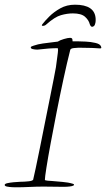

<svg xmlns="http://www.w3.org/2000/svg" viewBox="-34 -783 451 817"><path d="M285 -763Q370 -763 373 -703Q373 -698 373 -693.5Q373 -689 372 -686Q370 -676 366 -672.5Q362 -669 358 -669Q352 -669 348 -680Q344 -697 328 -711.5Q312 -726 276 -726Q252 -726 225.5 -718.5Q199 -711 163 -679Q157 -673 148 -673Q140 -673 148 -682Q157 -694 176 -713Q195 -732 222.5 -747.5Q250 -763 285 -763ZM32 14Q29 14 17.5 13.5Q6 13 -4 11Q-14 9 -14 4Q-14 -1 -3 -3.5Q8 -6 23.5 -7.5Q39 -9 52 -9.5Q65 -10 69 -10Q72 -10 87.5 -11.5Q103 -13 107 -18Q110 -31 118 -67.5Q126 -104 136 -154.5Q146 -205 157 -259.5Q168 -314 178 -364Q188 -414 195 -449.5Q202 -485 204 -497Q210 -544 212 -557.5Q214 -571 212 -578Q175 -578 127 -572H122Q115 -572 106 -574Q97 -576 97 -581Q97 -585 103 -586.5Q109 -588 110 -589Q127 -595 148.5 -598Q170 -601 188 -603Q206 -605 212 -606Q221 -612 238 -617Q255 -622 264 -622Q273 -622 274 -615.5Q275 -609 275 -607H301Q310 -607 331 -606Q352 -605 371.5 -600.5Q391 -596 395 -587Q397 -583 397 -580Q397 -577 392 -577Q384 -577 375 -578Q366 -579 357 -579Q344 -579 329.5 -579.5Q315 -580 301 -580Q294 -580 280.5 -578.5Q267 -577 265 -571Q251 -516 236 -446.5Q221 -377 207 -306Q193 -235 181.5 -173Q170 -111 163.5 -69.5Q157 -28 157 -18Q157 -15 170 -14Q183 -13 185 -13Q205 -11 231 -9Q257 -7 276 -1Q276 -1 278.5 0Q281 1 281 3Q281 7 271.5 9Q262 11 251.5 11.5Q241 12 238 12Q216 12 194.5 11.5Q173 11 152 11Q122 11 92 12.5Q62 14 32 14Z"/></svg>

Font: Moon Dance
Style: Regular
Weight: 400
Designer: Robert E. Leuschke
Foundry: Robert E. Leuschke
Version: Version 1.010; ttfautohint (v1.8.3)